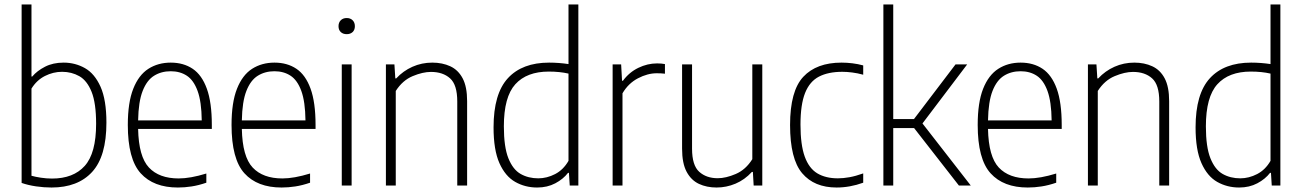

<svg xmlns="http://www.w3.org/2000/svg" viewBox="-20 -828 5812 857"><path d="M210 9Q176 9 140.5 3.8Q105 -1.5 76.5 -11.5V-808H120.5V-486.5H124Q145.5 -512 181 -530.2Q216.5 -548.5 264 -548.5Q315.5 -548.5 359 -524Q402.5 -499.5 428.8 -440.8Q455 -382 455 -280.5Q455 -130 391.2 -60.5Q327.5 9 210 9ZM212 -31Q307.5 -31 358.2 -87.5Q409 -144 409 -275.5Q409 -368 388.8 -418.2Q368.5 -468.5 334 -488Q299.5 -507.5 257 -507.5Q217.5 -507.5 180.5 -488.8Q143.5 -470 120.5 -432.5V-43.5Q138 -38.5 162.8 -34.8Q187.5 -31 212 -31Z M774 9Q665.5 9 608 -54.5Q550.5 -118 550.5 -270.5Q550.5 -370.5 574.8 -431.8Q599 -493 642.2 -520.8Q685.5 -548.5 742 -548.5Q799 -548.5 840 -521Q881 -493.5 903.2 -432.2Q925.5 -371 925.5 -270V-252.5H596.5Q599 -129 644.8 -80.2Q690.5 -31.5 777.5 -31.5Q829.5 -31.5 901 -53.5V-12.5Q866 -0.5 835 4.2Q804 9 774 9ZM742 -510Q700 -510 667.8 -490Q635.5 -470 616.8 -422.2Q598 -374.5 596.5 -290.5H880.5Q879.5 -374 862 -422Q844.5 -470 814 -490Q783.5 -510 742 -510Z M1237 9Q1128.5 9 1071 -54.5Q1013.5 -118 1013.5 -270.5Q1013.5 -370.5 1037.8 -431.8Q1062 -493 1105.2 -520.8Q1148.5 -548.5 1205 -548.5Q1262 -548.5 1303 -521Q1344 -493.5 1366.2 -432.2Q1388.5 -371 1388.5 -270V-252.5H1059.5Q1062 -129 1107.8 -80.2Q1153.5 -31.5 1240.5 -31.5Q1292.5 -31.5 1364 -53.5V-12.5Q1329 -0.5 1298 4.2Q1267 9 1237 9ZM1205 -510Q1163 -510 1130.8 -490Q1098.5 -470 1079.8 -422.2Q1061 -374.5 1059.5 -290.5H1343.5Q1342.5 -374 1325 -422Q1307.5 -470 1277 -490Q1246.5 -510 1205 -510Z M1505.5 0V-540.5H1549.5V0ZM1527.5 -675.5Q1511 -675.5 1501 -685Q1491 -694.5 1491 -711Q1491 -727.5 1501 -737.5Q1511 -747.5 1527.5 -747.5Q1544 -747.5 1554 -737.5Q1564 -727.5 1564 -711Q1564 -694.5 1554 -685Q1544 -675.5 1527.5 -675.5Z M1702.5 0V-540.5H1740.5L1744.5 -478H1748.5Q1779.5 -511.5 1821 -530Q1862.5 -548.5 1909.5 -548.5Q1954.5 -548.5 1989.8 -532.2Q2025 -516 2045 -478.5Q2065 -441 2065 -376.5V0H2021V-375Q2021 -449.5 1989 -478.2Q1957 -507 1903.5 -507Q1867 -507 1822 -488.2Q1777 -469.5 1746.5 -422V0Z M2377.5 9Q2324 9 2279.8 -16Q2235.5 -41 2209.2 -99.8Q2183 -158.5 2183 -259.5Q2183 -409.5 2247 -479Q2311 -548.5 2431 -548.5Q2452.5 -548.5 2475.2 -546.8Q2498 -545 2517.5 -542V-808H2561.5V0H2523L2519.5 -56.5H2515.5Q2494 -28.5 2458.5 -9.8Q2423 9 2377.5 9ZM2382.5 -32Q2421 -32 2457.8 -51Q2494.5 -70 2517.5 -110V-499.5Q2478.5 -508.5 2429.5 -508.5Q2331.5 -508.5 2280.2 -452Q2229 -395.5 2229 -264Q2229 -172 2249.2 -121.5Q2269.5 -71 2304 -51.5Q2338.5 -32 2382.5 -32Z M2714.5 0V-540.5H2752.5L2756.5 -467.5H2760.5Q2788.5 -505.5 2829.2 -525.2Q2870 -545 2913 -545Q2932.5 -545 2948 -542V-499Q2939 -500 2930.8 -500.5Q2922.5 -501 2911.5 -501Q2870.5 -501 2827.5 -478.5Q2784.5 -456 2758.5 -411.5V0Z M3178.5 9Q3134.5 9 3099.8 -7.2Q3065 -23.5 3044.8 -61.2Q3024.5 -99 3024.5 -164.5V-540.5H3069V-164.5Q3069 -90 3101 -61.2Q3133 -32.5 3183.5 -32.5Q3220 -32.5 3264.2 -51.5Q3308.5 -70.5 3338 -117.5V-540.5H3382.5V0H3344L3340.5 -60.5H3336Q3304 -25.5 3263 -8.2Q3222 9 3178.5 9Z M3714 9Q3614.5 9 3560.5 -54.8Q3506.5 -118.5 3506.5 -270Q3506.5 -422 3565.5 -485.2Q3624.5 -548.5 3736.5 -548.5Q3759.5 -548.5 3784.5 -545.5Q3809.5 -542.5 3833 -536V-494.5Q3807.5 -501.5 3783.5 -504.5Q3759.5 -507.5 3740 -507.5Q3677 -507.5 3635.5 -486Q3594 -464.5 3573.5 -413Q3553 -361.5 3553 -272Q3553 -181.5 3572 -129Q3591 -76.5 3628.2 -54.2Q3665.5 -32 3720 -32Q3744 -32 3771.8 -37Q3799.5 -42 3833 -54V-12.5Q3773.5 9 3714 9Z M3923 0V-808H3967V-296.5H4059.5L4245 -540.5H4297L4097.5 -277L4313 0H4260L4060 -256.5H3967V0Z M4567.5 9Q4459 9 4401.5 -54.5Q4344 -118 4344 -270.5Q4344 -370.5 4368.2 -431.8Q4392.5 -493 4435.8 -520.8Q4479 -548.5 4535.5 -548.5Q4592.5 -548.5 4633.5 -521Q4674.5 -493.5 4696.8 -432.2Q4719 -371 4719 -270V-252.5H4390Q4392.5 -129 4438.2 -80.2Q4484 -31.5 4571 -31.5Q4623 -31.5 4694.5 -53.5V-12.5Q4659.5 -0.5 4628.5 4.2Q4597.5 9 4567.5 9ZM4535.5 -510Q4493.5 -510 4461.2 -490Q4429 -470 4410.2 -422.2Q4391.5 -374.5 4390 -290.5H4674Q4673 -374 4655.5 -422Q4638 -470 4607.5 -490Q4577 -510 4535.5 -510Z M4836 0V-540.5H4874L4878 -478H4882Q4913 -511.5 4954.5 -530Q4996 -548.5 5043 -548.5Q5088 -548.5 5123.2 -532.2Q5158.5 -516 5178.5 -478.5Q5198.5 -441 5198.5 -376.5V0H5154.5V-375Q5154.5 -449.5 5122.5 -478.2Q5090.5 -507 5037 -507Q5000.5 -507 4955.5 -488.2Q4910.5 -469.5 4880 -422V0Z M5511 9Q5457.5 9 5413.2 -16Q5369 -41 5342.8 -99.8Q5316.5 -158.5 5316.5 -259.5Q5316.5 -409.5 5380.5 -479Q5444.5 -548.5 5564.5 -548.5Q5586 -548.5 5608.8 -546.8Q5631.5 -545 5651 -542V-808H5695V0H5656.5L5653 -56.5H5649Q5627.5 -28.5 5592 -9.8Q5556.5 9 5511 9ZM5516 -32Q5554.5 -32 5591.2 -51Q5628 -70 5651 -110V-499.5Q5612 -508.5 5563 -508.5Q5465 -508.5 5413.8 -452Q5362.5 -395.5 5362.5 -264Q5362.5 -172 5382.8 -121.5Q5403 -71 5437.5 -51.5Q5472 -32 5516 -32Z"/></svg>

Font: Encode Sans SmCnd XLt
Style: Regular
Weight: 200
Width: 4
Designer: Multiple Designers
Foundry: Impallari Type
Version: Version 3.002; ttfautohint (v1.8.3) -l 8 -r 50 -G 200 -x 14 